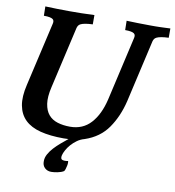

<svg xmlns="http://www.w3.org/2000/svg" viewBox="-97 -799 998 1098"><g transform="rotate(10 401.5 -250.0)"><path d="M346 196Q331 205 309.5 209Q288 213 274 213Q251 213 236 198.5Q221 184 222 159Q222 139 233 119Q244 99 261 80.5Q278 62 298.5 44.5Q319 27 339 11Q332 11 325 11.5Q318 12 311 12Q232 12 175.5 -2.5Q119 -17 86 -49Q53 -81 43.5 -131.5Q34 -182 51 -253L136 -623Q138 -631 137 -638Q136 -645 130 -649.5Q124 -654 111.5 -656.5Q99 -659 78 -659L77 -713Q107 -712 142.5 -711Q178 -710 216 -710Q248 -710 286 -710.5Q324 -711 362 -713V-659Q336 -658 319.5 -655Q303 -652 293.5 -647.5Q284 -643 280 -636.5Q276 -630 274 -623L192 -265Q178 -206 184 -166.5Q190 -127 210 -103.5Q230 -80 262.5 -70Q295 -60 335 -60Q409 -60 455.5 -111Q502 -162 523 -251L608 -623Q610 -631 609 -638Q608 -645 602 -649.5Q596 -654 583.5 -656.5Q571 -659 550 -659L549 -713Q579 -712 614 -711Q649 -710 687 -710Q703 -710 716 -710Q729 -710 742 -710.5Q755 -711 769.5 -711.5Q784 -712 803 -713V-659Q777 -658 760.5 -655Q744 -652 734.5 -647.5Q725 -643 721 -636.5Q717 -630 715 -623L632 -260Q610 -169 563 -101.5Q516 -34 430 -5Q407 1 388 14.5Q369 28 354.5 44.5Q340 61 330.5 78.5Q321 96 318 109Q313 131 326 135Q339 139 359 135Q360 137 360 145Q360 153 358 162.5Q356 172 353 182Q350 192 346 196Z"/></g></svg>

Font: Lusitana
Style: Bold Italic
Weight: 700
Designer: Ana Paula Megda
Foundry: Ana Paula Megda
Version: Version 1.000; ttfautohint (v1.1) -l 8 -r 50 -G 200 -x 14 -D